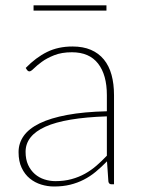

<svg xmlns="http://www.w3.org/2000/svg" viewBox="-20 -670 518 698"><path d="M368.5 -247Q217.5 -242 145.2 -209.5Q73 -177 73 -118Q73 -90.5 82.2 -70.5Q91.5 -50.5 106.8 -37.2Q122 -24 141.5 -17.8Q161 -11.5 181.5 -11.5Q213.5 -11.5 240 -18.8Q266.5 -26 289 -38.5Q311.5 -51 331 -68Q350.5 -85 368.5 -104ZM73.5 -423Q110.5 -461 151 -481Q191.5 -501 243.5 -501Q282 -501 310.5 -488.8Q339 -476.5 357.8 -453.5Q376.5 -430.5 385.5 -397.8Q394.5 -365 394.5 -324V0H385.5Q375.5 0 374 -10.5L369 -83.5Q348.5 -62.5 328 -45.5Q307.5 -28.5 284.5 -16.8Q261.5 -5 235 1.5Q208.5 8 176.5 8Q153 8 130 1Q107 -6 88.5 -21Q70 -36 58.8 -59.8Q47.5 -83.5 47.5 -117Q47.5 -149.5 66.2 -176Q85 -202.5 124.5 -221.8Q164 -241 224.5 -252.2Q285 -263.5 368.5 -265.5V-324Q368.5 -398 336.5 -439Q304.5 -480 241.5 -480Q204 -480 177 -469.2Q150 -458.5 132 -445.2Q114 -432 103.2 -421.2Q92.5 -410.5 87 -410.5Q82 -410.5 78 -416ZM102 -650.5H367V-631.5H102Z"/></svg>

Font: Lato ExtraLight
Style: Regular
Weight: 275
Designer: Lukasz Dziedzic with Adam Twardoch and Botio Nikoltchev
Foundry: tyPoland Lukasz Dziedzic
Version: Version 2.015; 2015-08-06; http://www.latofonts.com/